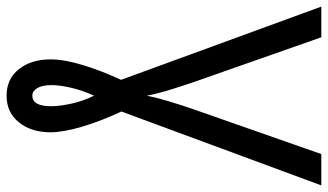

<svg xmlns="http://www.w3.org/2000/svg" viewBox="-226 -528 994 582"><g transform="rotate(90 271.0 -237.0)"><path d="M160 107Q160 65 177.5 8Q195 -49 222 -107L0 -714H93L224 -341Q239 -298 251.5 -257.5Q264 -217 270 -185Q281 -241 317 -343L447 -714H542L318 -108Q348 -44 364.5 12.5Q381 69 381 107Q381 165 351 202.5Q321 240 270 240Q219 240 189.5 202.5Q160 165 160 107ZM302 105Q302 79 294 43Q286 7 270 -25Q254 10 246 44.5Q238 79 238 103Q238 132 247 147Q256 162 270 162Q302 162 302 105Z"/></g></svg>

Font: Noto Sans Display
Style: Regular
Weight: 400
Designer: Monotype Design team
Foundry: Monotype Imaging Inc.
Version: Version 1.000